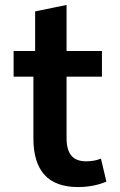

<svg xmlns="http://www.w3.org/2000/svg" viewBox="-20 -745 487 776"><path d="M115 -186V-435H35V-539H122V-699L249 -725V-539H392V-435H249V-187Q249 -139 268.5 -116Q288 -93 328 -93Q362 -93 388 -104L410 -11Q358 11 295 11Q115 11 115 -186Z"/></svg>

Font: Nebula Sans Semibold
Style: Regular
Weight: 600
Designer: Paul D. Hunt for Adobe (as Source Sans)
Foundry: Nebula Entertainment & Broadcasting LLC
Version: Version 1.010